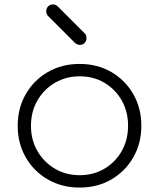

<svg xmlns="http://www.w3.org/2000/svg" viewBox="-20 -842 719 868"><path d="M340 6Q260 6 196.5 -30.5Q133 -67 96.5 -130.5Q60 -194 60 -273Q60 -353 96.5 -416.5Q133 -480 196.5 -516.5Q260 -553 340 -553Q420 -553 483 -516.5Q546 -480 582.5 -416.5Q619 -353 619 -273Q619 -194 582.5 -130.5Q546 -67 483 -30.5Q420 6 340 6ZM340 -50Q403 -50 452.5 -79.5Q502 -109 530.5 -159.5Q559 -210 559 -274Q559 -337 530.5 -387.5Q502 -438 452.5 -467.5Q403 -497 340 -497Q278 -497 228 -467.5Q178 -438 149 -387.5Q120 -337 120 -273Q120 -210 149 -159.5Q178 -109 228 -79.5Q278 -50 340 -50ZM341 -639Q331 -639 320 -647L197 -770Q189 -778 189 -791Q189 -805 198 -813.5Q207 -822 220 -822Q232 -822 241 -813L364 -690Q371 -683 371 -670Q371 -657 362.5 -648Q354 -639 341 -639Z"/></svg>

Font: ComfortaaLight
Style: Regular
Weight: 300
Designer: Johan Aakerlund
Foundry: Johan Aakerlund
Version: Version 3.104; ttfautohint (v1.8.1.43-b0c9)